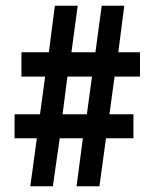

<svg xmlns="http://www.w3.org/2000/svg" viewBox="-20 -652 541 672"><path d="M109 -168H31V-252H120L138 -384H55V-469H151L172 -632H252L230 -469H314L336 -632H415L394 -469H470V-384H381L363 -252H447V-168H351L328 0H248L270 -168H189L165 0H86ZM284 -252 302 -384H216L199 -252Z"/></svg>

Font: Noto Sans Gurmukhi ExtraCondensed SemiBold
Style: Regular
Weight: 600
Width: 2
Designer: Jelle Bosma - Monotype Design Team
Foundry: Monotype Imaging Inc.
Version: Version 2.004; ttfautohint (v1.8.4.7-5d5b)